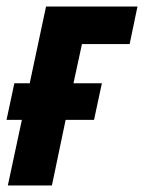

<svg xmlns="http://www.w3.org/2000/svg" viewBox="-33 -568 441 588"><path d="M126 0 168 -201H255L279 -313H192L218 -433H364L388 -548H108L58 -313H11L-13 -201H34L-9 0Z"/></svg>

Font: Noto Sans UI Condensed ExtraBold
Style: Italic
Weight: 800
Width: 3
Designer: Monotype Design Team
Foundry: Monotype Imaging Inc.
Version: 1.001